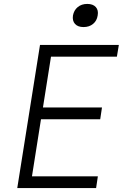

<svg xmlns="http://www.w3.org/2000/svg" viewBox="-20 -959 640 979"><path d="M68 0 184 -730H586L576 -670H240L199 -411H500L491 -351H189L143 -60H479L470 0ZM406 -821Q377 -821 362.5 -837Q348 -853 352 -880Q357 -907 376.5 -923Q396 -939 425 -939Q454 -939 468.5 -923Q483 -907 478 -880Q474 -853 454.5 -837Q435 -821 406 -821Z"/></svg>

Font: NKDuy Mono ExtraLight
Style: Italic
Weight: 200
Italic angle: -9°
Monospace: yes
Designer: NKDuy
Foundry: NKDuy
Version: Version 2.251; ttfautohint (v1.8.4.7-5d5b)